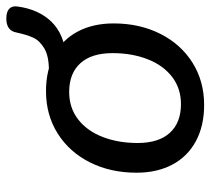

<svg xmlns="http://www.w3.org/2000/svg" viewBox="-50 -614 673 614"><g transform="rotate(-90 287.0 -306.5)"><path d="M42.2 -206.9Q42.2 -290.3 75.4 -356.2Q108.6 -422 167.8 -459.2Q227 -496.4 303 -496.4Q369.5 -496.4 418.6 -470.1Q467.6 -443.9 493.6 -395Q519.6 -346.1 519.6 -280.2Q519.6 -196.9 486.4 -131Q453.2 -65.1 394 -27.9Q334.8 9.3 258.8 9.3Q192.3 9.3 143.3 -17Q94.2 -43.3 68.2 -92.1Q42.2 -141 42.2 -206.9ZM424.6 -283.5Q424.6 -351.1 392.1 -386.7Q359.6 -422.3 300.4 -422.3Q249.7 -422.3 212.7 -393.6Q175.7 -365 156.5 -315.1Q137.2 -265.2 137.2 -203.6Q137.2 -136 169.7 -100.4Q202.2 -64.8 261.4 -64.8Q312.1 -64.8 349.1 -93.5Q386.1 -122.2 405.3 -172Q424.6 -221.9 424.6 -283.5ZM366.4 -465.9 369.8 -487.1Q414.8 -487.1 439.5 -501.7Q464.2 -516.2 473.9 -537Q483.5 -557.7 490.6 -591.1Q496.5 -623.3 535.4 -623.3Q556.1 -623.3 566.1 -614.3Q576.1 -605.4 573.8 -588.1Q564.8 -519.9 524.8 -478.8Q484.7 -437.7 414.2 -432.8Z"/></g></svg>

Font: SN Pro Thin
Style: Italic
Weight: 200
Italic angle: -9°
Designer: Tobias Whetton
Foundry: Supernotes
Version: Version 1.003;Glyphs 3.3 (3324)